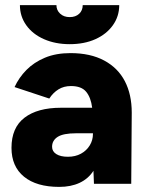

<svg xmlns="http://www.w3.org/2000/svg" viewBox="-20 -720 577 752"><path d="M212 12Q123 12 74 -28Q25 -68 25 -141Q25 -220 76 -259Q127 -298 219 -298H341Q336 -338 317.5 -360.5Q299 -383 258 -383Q230 -383 209 -370Q188 -357 173 -334L37 -379Q54 -416 83.5 -446Q113 -476 156 -494Q199 -512 256 -512Q334 -512 388 -483Q442 -454 469 -402Q496 -350 496 -279L494 0H348L346 -51Q326 -20 292 -4Q258 12 212 12ZM246 -106Q275 -106 297 -118Q319 -130 331.5 -150.5Q344 -171 344 -195V-198H278Q228 -198 206 -184Q184 -170 184 -145Q184 -127 200.5 -116.5Q217 -106 246 -106ZM253 -547Q197 -547 152.5 -566.5Q108 -586 83 -621Q58 -656 58 -700H201Q201 -680 215.5 -666.5Q230 -653 253 -653Q276 -653 290 -666Q304 -679 304 -700H447Q447 -656 422 -621Q397 -586 353.5 -566.5Q310 -547 253 -547Z"/></svg>

Font: Figtree ExtraBold
Style: Regular
Weight: 800
Designer: Erik Kennedy
Foundry: Erik Kennedy
Version: Version 2.002